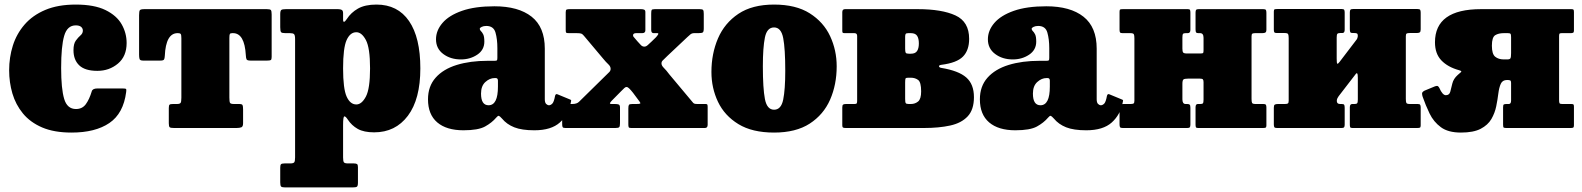

<svg xmlns="http://www.w3.org/2000/svg" viewBox="-20 -560 6922 840"><path d="M20 -252.5Q20 -309 36.2 -360.5Q52.5 -412 87.5 -452.5Q122.5 -493 178 -516.5Q233.5 -540 311.5 -540Q392.5 -540 441.5 -516Q490.5 -492 512.2 -453.8Q534 -415.5 534 -372Q534 -313.5 496 -281.8Q458 -250 406 -250Q352 -250 326.8 -274Q301.5 -298 301.5 -340.5Q301.5 -368.5 311.8 -382.5Q322 -396.5 332.2 -405.2Q342.5 -414 342.5 -426Q342.5 -436 334.8 -442.5Q327 -449 311.5 -449Q274 -449 260.8 -403.2Q247.5 -357.5 247.5 -262.5Q247.5 -171.5 260.8 -127.2Q274 -83 312.5 -83Q340 -83 355.5 -104.2Q371 -125.5 381.5 -160.5Q385 -173 406 -173H516.5Q529.5 -173 531.5 -170.5Q533.5 -168 532 -157.5Q520 -63.5 458.5 -21.8Q397 20 293 20Q216.5 20 164.2 -2.5Q112 -25 80.2 -63.8Q48.5 -102.5 34.2 -151.2Q20 -200 20 -252.5Z M718.5 -20.5V-87.5Q718.5 -99.5 722 -102.2Q725.5 -105 737 -105H754Q766 -105 769.8 -109.5Q773.5 -114 773.5 -132.5V-392.5Q773.5 -407 770.8 -411Q768 -415 759 -415H757Q705.5 -415 701 -315.5Q700.5 -304 697.5 -299.5Q694.5 -295 682 -295H605.5Q592.5 -295 590.5 -302.2Q588.5 -309.5 588.5 -320.5V-493.5Q588.5 -511 592 -515.5Q595.5 -520 612.5 -520H1147.5Q1162 -520 1165.2 -515.8Q1168.5 -511.5 1168.5 -496.5V-310.5Q1168.5 -299.5 1164.5 -297.2Q1160.5 -295 1149.5 -295H1075Q1061 -295 1058.5 -300.8Q1056 -306.5 1055.5 -318.5Q1050 -415 999.5 -415H996Q987.5 -415 985.5 -411Q983.5 -407 983.5 -393.5V-133.5Q983.5 -114.5 986.5 -109.8Q989.5 -105 1004 -105H1026Q1038.5 -105 1041 -100.5Q1043.5 -96 1043.5 -80.5V-21Q1043.5 -6 1035.8 -3Q1028 0 1014.5 0H741.5Q726.5 0 722.5 -3.2Q718.5 -6.5 718.5 -20.5Z M1206 -441V-497.5Q1206 -513 1210.8 -516.5Q1215.5 -520 1230.5 -520H1458.5Q1469 -520 1475 -516.8Q1481 -513.5 1481 -502V-475Q1481 -464 1485.2 -464.5Q1489.5 -465 1497.5 -477Q1515.5 -505 1546.2 -522.5Q1577 -540 1627 -540Q1720 -540 1769.5 -468Q1819 -396 1819 -261Q1819 -126 1764.5 -53.5Q1710 19 1617 19Q1572 19 1545.2 4Q1518.5 -11 1501.5 -37Q1492 -51.5 1486.5 -50.8Q1481 -50 1481 -13V129Q1481 145 1484.5 150Q1488 155 1503 155H1528.5Q1538 155 1542 157.8Q1546 160.5 1546 171V239Q1546 254 1541.2 257Q1536.5 260 1521.5 260H1228.5Q1213.5 260 1209.8 256Q1206 252 1206 238V174Q1206 162.5 1209.2 158.8Q1212.5 155 1224.5 155H1249Q1263.5 155 1267.2 150.2Q1271 145.5 1271 128.5V-389Q1271 -406.5 1266.2 -410.8Q1261.5 -415 1248.5 -415H1228.5Q1213.5 -415 1209.8 -419.2Q1206 -423.5 1206 -441ZM1481 -261Q1481 -172 1496.5 -137.5Q1512 -103 1539 -103Q1562.5 -103 1580.8 -137.5Q1599 -172 1599 -261Q1599 -350.5 1580.8 -384.8Q1562.5 -419 1539 -419Q1512 -419 1496.5 -384.8Q1481 -350.5 1481 -261Z M1852.5 -125.5Q1852.5 -182.5 1885.8 -220Q1919 -257.5 1978 -275.8Q2037 -294 2114 -294H2143Q2152 -294 2154 -296Q2156 -298 2156 -307V-349.5Q2156 -388.5 2147.8 -417.5Q2139.5 -446.5 2107.5 -446.5Q2096 -446.5 2087.5 -442.5Q2079 -438.5 2079 -434Q2079 -428.5 2084 -424Q2089 -419.5 2094 -409.8Q2099 -400 2099 -378Q2099 -341.5 2068 -320.8Q2037 -300 1996.5 -300Q1951 -300 1919.2 -323.8Q1887.5 -347.5 1887.5 -388Q1887.5 -426.5 1915.8 -459.5Q1944 -492.5 2000.8 -512.5Q2057.5 -532.5 2143 -532.5Q2248 -532.5 2305.8 -487Q2363.5 -441.5 2363.5 -347V-126Q2363.5 -111 2369.5 -105.2Q2375.5 -99.5 2382 -99.5Q2389 -99.5 2396.2 -106.5Q2403.5 -113.5 2408.5 -141Q2411.5 -151.5 2420 -147L2474.5 -124.5Q2479 -123 2479 -120.2Q2479 -117.5 2477.5 -112.5Q2467.5 -58.5 2429.5 -24.2Q2391.5 10 2318 10H2317.5Q2263 10 2230 -3Q2197 -16 2176 -41.5Q2166.5 -52 2162.5 -53.2Q2158.5 -54.5 2151 -45.5Q2132 -23 2102 -6.5Q2072 10 2007.5 10Q1933.5 10 1893 -24.5Q1852.5 -59 1852.5 -125.5ZM2084.5 -150.5Q2084.5 -99.5 2117.5 -99.5Q2158.5 -99.5 2158.5 -181V-207Q2158.5 -218.5 2149 -218.5H2144Q2122.5 -218.5 2103.5 -201.2Q2084.5 -184 2084.5 -150.5Z M2831 -378.5 2849.5 -396.5Q2856 -403.5 2859.2 -409.2Q2862.5 -415 2855.5 -415H2839.5Q2829 -415 2829 -429.5V-499.5Q2829 -511.5 2830.8 -515.8Q2832.5 -520 2844.5 -520H3041Q3053.5 -520 3056.2 -516Q3059 -512 3059 -499V-436Q3059 -421 3054.5 -418Q3050 -415 3035 -415H3017Q3007.5 -415 3000.8 -409.8Q2994 -404.5 2987 -397.5L2900.5 -316Q2887 -302 2880.5 -296.5Q2874 -291 2874 -282.5Q2874 -273 2884.8 -262.5Q2895.5 -252 2908 -235L3008.5 -115Q3012.5 -109.5 3016.2 -107.2Q3020 -105 3031 -105H3067.5Q3073.5 -105 3074.8 -101.8Q3076 -98.5 3076 -92V-14Q3076 0 3064 0H2741Q2732 0 2730.5 -3.8Q2729 -7.5 2729 -16V-85Q2729 -97 2731.5 -101Q2734 -105 2746 -105H2764Q2777.5 -105 2780.5 -106.8Q2783.5 -108.5 2778.5 -115L2749.5 -154Q2729.5 -179.5 2722 -179.5Q2716 -179.5 2711.5 -174.8Q2707 -170 2697 -160.5L2656 -119Q2650 -112.5 2648.5 -108.8Q2647 -105 2657 -105H2670.5Q2681 -105 2686.8 -102.8Q2692.5 -100.5 2692.5 -89V-21.5Q2692.5 -7.5 2689.2 -3.8Q2686 0 2672.5 0H2453.5Q2443.5 0 2441.5 -4Q2439.5 -8 2439.5 -18V-88.5Q2439.5 -98 2441.5 -101.5Q2443.5 -105 2452.5 -105H2483.5Q2504 -105 2513.5 -115L2628 -227.5Q2638 -238 2644.8 -244Q2651.5 -250 2651.5 -259Q2651.5 -269.5 2641.2 -279Q2631 -288.5 2619.5 -302.5L2535 -403Q2529 -410.5 2523.5 -412.8Q2518 -415 2503 -415H2470Q2459 -415 2457 -417Q2455 -419 2455 -430V-506.5Q2455 -516.5 2459 -518.2Q2463 -520 2473 -520H2784.5Q2792.5 -520 2798 -517.8Q2803.5 -515.5 2803.5 -507V-427.5Q2803.5 -415 2789.5 -415H2764Q2751.5 -415 2750 -408.2Q2748.5 -401.5 2754 -396.5L2768.5 -379.5Q2777 -370.5 2783.5 -363.2Q2790 -356 2799 -356Q2806.5 -356 2814 -362.8Q2821.5 -369.5 2831 -378.5Z M3092.5 -245Q3092.5 -325 3121.2 -392Q3150 -459 3210.5 -499.5Q3271 -540 3366.5 -540Q3462 -540 3522.5 -501.8Q3583 -463.5 3611.8 -401.8Q3640.5 -340 3640.5 -270Q3640.5 -190 3611.8 -124.2Q3583 -58.5 3522.5 -19.2Q3462 20 3366.5 20Q3271 20 3210.5 -17Q3150 -54 3121.2 -114.5Q3092.5 -175 3092.5 -245ZM3317.5 -270Q3317.5 -173.5 3326.5 -126.8Q3335.5 -80 3366.5 -80Q3397.5 -80 3406.5 -124.2Q3415.5 -168.5 3415.5 -250Q3415.5 -347 3406.5 -393.5Q3397.5 -440 3366.5 -440Q3335.5 -440 3326.5 -396Q3317.5 -352 3317.5 -270Z M3718 -415H3675.5Q3668 -415 3666.5 -417.2Q3665 -419.5 3665 -427V-507Q3665 -520 3677 -520H3995Q4100.5 -520 4160.2 -492.5Q4220 -465 4220 -390Q4220 -340 4193 -312.5Q4166 -285 4099 -276.5Q4087.5 -275 4088.2 -269.8Q4089 -264.5 4098 -263Q4174 -250.5 4207.5 -221Q4241 -191.5 4241 -135Q4241 -80 4213.5 -50.8Q4186 -21.5 4137 -10.8Q4088 0 4022.5 0H3680.5Q3671.5 0 3668.2 -2Q3665 -4 3665 -12V-90Q3665 -100 3668.8 -102.5Q3672.5 -105 3681.5 -105H3718.5Q3726.5 -105 3728.2 -108Q3730 -111 3730 -119V-403Q3730 -415 3718 -415ZM3940 -399V-347Q3940 -333.5 3942.5 -329.2Q3945 -325 3956.5 -325H3965Q3984.5 -325 3992.2 -336.8Q4000 -348.5 4000 -370Q4000 -392 3992.2 -403.5Q3984.5 -415 3965 -415H3954Q3945 -415 3942.5 -411.8Q3940 -408.5 3940 -399ZM3940 -199V-127.5Q3940 -113 3942.5 -109Q3945 -105 3955.5 -105H3965Q3983.5 -105 3996.8 -116Q4010 -127 4010 -160Q4010 -200.5 3996.8 -210.2Q3983.5 -220 3965 -220H3954Q3944 -220 3942 -217Q3940 -214 3940 -199Z M4267 -125.5Q4267 -182.5 4300.2 -220Q4333.5 -257.5 4392.5 -275.8Q4451.5 -294 4528.5 -294H4557.5Q4566.5 -294 4568.5 -296Q4570.5 -298 4570.5 -307V-349.5Q4570.5 -388.5 4562.2 -417.5Q4554 -446.5 4522 -446.5Q4510.5 -446.5 4502 -442.5Q4493.5 -438.5 4493.5 -434Q4493.5 -428.5 4498.5 -424Q4503.5 -419.5 4508.5 -409.8Q4513.5 -400 4513.5 -378Q4513.5 -341.5 4482.5 -320.8Q4451.5 -300 4411 -300Q4365.5 -300 4333.8 -323.8Q4302 -347.5 4302 -388Q4302 -426.5 4330.2 -459.5Q4358.5 -492.5 4415.2 -512.5Q4472 -532.5 4557.5 -532.5Q4662.5 -532.5 4720.2 -487Q4778 -441.5 4778 -347V-126Q4778 -111 4784 -105.2Q4790 -99.5 4796.5 -99.5Q4803.5 -99.5 4810.8 -106.5Q4818 -113.5 4823 -141Q4826 -151.5 4834.5 -147L4889 -124.5Q4893.5 -123 4893.5 -120.2Q4893.5 -117.5 4892 -112.5Q4882 -58.5 4844 -24.2Q4806 10 4732.5 10H4732Q4677.5 10 4644.5 -3Q4611.5 -16 4590.5 -41.5Q4581 -52 4577 -53.2Q4573 -54.5 4565.5 -45.5Q4546.5 -23 4516.5 -6.5Q4486.5 10 4422 10Q4348 10 4307.5 -24.5Q4267 -59 4267 -125.5ZM4499 -150.5Q4499 -99.5 4532 -99.5Q4573 -99.5 4573 -181V-207Q4573 -218.5 4563.5 -218.5H4558.5Q4537 -218.5 4518 -201.2Q4499 -184 4499 -150.5Z M5455.5 -127.5Q5455.5 -114.5 5457.8 -109.8Q5460 -105 5473.5 -105H5507.5Q5515.5 -105 5518 -101.8Q5520.5 -98.5 5520.5 -90V-11Q5520.5 -3 5516.8 -1.5Q5513 0 5505 0H5221.5Q5213.5 0 5212 -3.8Q5210.5 -7.5 5210.5 -15.5V-90.5Q5210.5 -105 5220.5 -105H5231.5Q5240 -105 5242.8 -108.2Q5245.5 -111.5 5245.5 -124.5V-200.5Q5245.5 -209.5 5242.5 -212.8Q5239.5 -216 5230 -216H5177.5Q5162.5 -216 5157.8 -212.5Q5153 -209 5153 -193V-125.5Q5153 -105 5167 -105H5174Q5182 -105 5185 -102Q5188 -99 5188 -88V-15Q5188 -6 5185.2 -3Q5182.5 0 5174 0H4892Q4883 0 4880.5 -3.2Q4878 -6.5 4878 -16V-89Q4878 -99.5 4882 -102.2Q4886 -105 4896 -105H4926Q4935.5 -105 4939.2 -107.2Q4943 -109.5 4943 -119V-392.5Q4943 -405.5 4940.5 -410.2Q4938 -415 4925 -415H4891Q4882.5 -415 4880.2 -418.2Q4878 -421.5 4878 -430V-509Q4878 -517.5 4881.5 -518.8Q4885 -520 4893.5 -520H5177Q5184.5 -520 5186.2 -516.5Q5188 -513 5188 -504.5V-429.5Q5188 -415 5176.5 -415H5167.5Q5158.5 -415 5155.8 -411.8Q5153 -408.5 5153 -395.5V-347.5Q5153 -335 5156.2 -330.5Q5159.5 -326 5173 -326H5230.5Q5241.5 -326 5243.5 -328Q5245.5 -330 5245.5 -341V-394.5Q5245.5 -415 5230.5 -415H5223Q5215.5 -415 5213 -418Q5210.5 -421 5210.5 -432V-505Q5210.5 -514 5213.2 -517Q5216 -520 5224.5 -520H5506.5Q5515.5 -520 5518 -516.8Q5520.5 -513.5 5520.5 -504V-431Q5520.5 -420.5 5516.2 -417.8Q5512 -415 5502.5 -415H5472.5Q5462.5 -415 5459 -412.8Q5455.5 -410.5 5455.5 -401Z M6130.5 -127.5Q6130.5 -114.5 6132.8 -109.8Q6135 -105 6148.5 -105H6182.5Q6190.5 -105 6193 -101.8Q6195.5 -98.5 6195.5 -90V-11Q6195.5 -3 6191.8 -1.5Q6188 0 6180 0H5896.5Q5888.5 0 5887 -3.8Q5885.5 -7.5 5885.5 -15.5V-90.5Q5885.5 -105 5896 -105H5906Q5914.5 -105 5917.5 -108.2Q5920.5 -111.5 5920.5 -124.5V-219.5Q5920.5 -249.5 5910.5 -235L5836.5 -139Q5834 -135.5 5831.2 -130.2Q5828.5 -125 5828.5 -118.5Q5828.5 -105 5843 -105H5849.5Q5858 -105 5860.5 -102Q5863 -99 5863 -88V-15Q5863 -6 5860.2 -3Q5857.5 0 5849 0H5567Q5558 0 5555.5 -3.2Q5553 -6.5 5553 -16V-89Q5553 -99.5 5557 -102.2Q5561 -105 5571 -105H5601Q5610.5 -105 5614.2 -107.2Q5618 -109.5 5618 -119V-393Q5618 -406 5615.5 -410.8Q5613 -415.5 5600 -415.5H5566Q5557.5 -415.5 5555.2 -418.8Q5553 -422 5553 -430.5V-509.5Q5553 -518 5556.5 -519.2Q5560 -520.5 5568.5 -520.5H5850.5Q5858.5 -520.5 5860.8 -517Q5863 -513.5 5863 -505V-430Q5863 -415.5 5853 -415.5H5843Q5834.5 -415.5 5831.2 -412.2Q5828 -409 5828 -396V-303.5Q5828 -284 5830.5 -281.5Q5833 -279 5840.5 -289L5916 -388Q5918 -391 5919.2 -395.8Q5920.5 -400.5 5920.5 -402.5Q5920.5 -411.5 5916.8 -413.5Q5913 -415.5 5905 -415.5H5898.5Q5890.5 -415.5 5888 -418.5Q5885.5 -421.5 5885.5 -432.5V-505.5Q5885.5 -514.5 5888.2 -517.5Q5891 -520.5 5899.5 -520.5H6181.5Q6190.5 -520.5 6193 -517.2Q6195.5 -514 6195.5 -504.5V-431.5Q6195.5 -421 6191.2 -418.2Q6187 -415.5 6177.5 -415.5H6147.5Q6137.5 -415.5 6134 -413.2Q6130.5 -411 6130.5 -401.5Z M6204 -137Q6202 -143 6201.5 -150.2Q6201 -157.5 6212.5 -163.5L6258.5 -182.5Q6267 -185.5 6270.8 -183Q6274.5 -180.5 6277 -175.5Q6291 -143.5 6305.5 -143.5Q6321 -143.5 6325 -158.8Q6329 -174 6334 -194.8Q6339 -215.5 6357.5 -232Q6366 -240 6371.8 -244.5Q6377.5 -249 6363 -253Q6314 -266.5 6286 -295.8Q6258 -325 6258 -375Q6258 -520 6459.5 -520H6854.5Q6862 -520 6864 -517.8Q6866 -515.5 6866 -507V-426Q6866 -418.5 6862.2 -416.8Q6858.5 -415 6852 -415H6812Q6804 -415 6802.5 -412Q6801 -409 6801 -401.5V-122Q6801 -112.5 6802.8 -108.8Q6804.5 -105 6814 -105H6853.5Q6861 -105 6863.5 -103.2Q6866 -101.5 6866 -93V-12Q6866 -4 6863 -2Q6860 0 6852.5 0H6571.5Q6561 0 6558.5 -2Q6556 -4 6556 -15V-90.5Q6556 -101 6559.2 -103Q6562.5 -105 6571.5 -105H6581Q6591 -105 6591 -120V-197.5Q6591 -206.5 6587 -208.2Q6583 -210 6574 -210H6573Q6553.5 -210 6546 -193.5Q6538.5 -177 6535.2 -150.8Q6532 -124.5 6526 -95Q6520 -65.5 6504.8 -39.2Q6489.5 -13 6458 3.5Q6426.5 20 6371.5 20Q6315.5 20 6283.8 -3.5Q6252 -27 6234.5 -63.2Q6217 -99.5 6204 -137ZM6574 -300Q6585.5 -300 6588.2 -305Q6591 -310 6591 -328V-397Q6591 -409 6588.5 -412Q6586 -415 6577 -415H6559.5Q6536 -415 6521.5 -406Q6507 -397 6507 -360Q6507 -323.5 6521.5 -311.8Q6536 -300 6559.5 -300Z"/></svg>

Font: Besley* Narrow Fatface
Style: Regular
Weight: 900
Width: 4
Designer: Owen Earl
Foundry: indestructible type*
Version: Version 3.000; ttfautohint (v1.8.3)